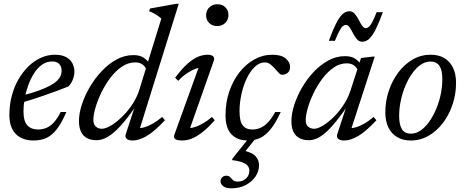

<svg xmlns="http://www.w3.org/2000/svg" viewBox="-20 -732 2461 1014"><path d="M256 -407.5Q226.5 -407.5 202.2 -390.5Q178 -373.5 159.8 -344.8Q141.5 -316 129 -281.5Q116.5 -247 110.2 -211.2Q104 -175.5 104 -144.5Q104 -91.5 124.8 -69.8Q145.5 -48 180 -48Q203.5 -48 224 -56.2Q244.5 -64.5 263.5 -84.5Q282.5 -104.5 300.5 -140.5H330.5Q305.5 -82.5 280 -49.8Q254.5 -17 225 -3.5Q195.5 10 157 10Q118 10 89.2 -5Q60.5 -20 45 -50Q29.5 -80 29.5 -123.5Q29.5 -177 42 -225Q54.5 -273 77.5 -312.8Q100.5 -352.5 130.5 -381.8Q160.5 -411 196.2 -427Q232 -443 270 -443Q306 -443 329 -430.5Q352 -418 362.5 -397.5Q373 -377 373 -353.5Q373 -331.5 363.8 -309.8Q354.5 -288 340.5 -275Q310 -263 279.8 -251.8Q249.5 -240.5 218.8 -229.8Q188 -219 157.8 -209.2Q127.5 -199.5 97 -190.5L98.5 -227.5Q149.5 -241 185.8 -254.2Q222 -267.5 245.2 -280.2Q268.5 -293 281.8 -306Q295 -319 300.2 -332Q305.5 -345 305.5 -359Q305.5 -373.5 299.8 -384.2Q294 -395 283.2 -401.2Q272.5 -407.5 256 -407.5Z M752 -366.5Q746.5 -381.5 731.8 -392Q717 -402.5 694.5 -402.5Q657 -402.5 623.5 -379.8Q590 -357 562.5 -320.5Q535 -284 515 -242.5Q495 -201 484 -162.8Q473 -124.5 473 -98.5Q473 -75.5 485.8 -63.8Q498.5 -52 518 -52Q533.5 -52 555 -62.8Q576.5 -73.5 600 -92.8Q623.5 -112 646.2 -137.8Q669 -163.5 687.2 -194.2Q705.5 -225 716 -258L832 -634Q823 -642 813.5 -648.8Q804 -655.5 793 -661.5Q782 -667.5 767.5 -672.5L772 -687L911.5 -712H924L713 -35.5L703.5 -56Q720.5 -53.5 742.5 -59.8Q764.5 -66 788.8 -80.2Q813 -94.5 836.5 -114.5L851 -97Q795 -37 754.5 -13.5Q714 10 681 10Q658.5 10 648.8 0.8Q639 -8.5 644.5 -24.5L698.5 -189H709.5Q670 -130.5 638.2 -92.2Q606.5 -54 580.5 -32Q554.5 -10 532.2 -0.8Q510 8.5 490 8.5Q462 8.5 441 -1.8Q420 -12 408.5 -34.8Q397 -57.5 397 -93.5Q397 -132 412 -178.8Q427 -225.5 453.8 -271.5Q480.5 -317.5 516.8 -356Q553 -394.5 595.5 -417.8Q638 -441 685 -441Q715.5 -441 735.5 -429.2Q755.5 -417.5 770.5 -394.5Z M901.5 -22 1033.5 -388 1048.5 -375Q1032 -376 1010.5 -367.8Q989 -359.5 965.8 -343.8Q942.5 -328 921 -305L905 -321.5Q941.5 -370.5 971.8 -396.8Q1002 -423 1027.5 -433Q1053 -443 1075.5 -443Q1096 -443 1105.2 -435Q1114.5 -427 1109 -411L977 -36L967.5 -56Q984.5 -54 1006.5 -60.2Q1028.5 -66.5 1052.5 -80.5Q1076.5 -94.5 1099.5 -114.5L1114 -97Q1078 -56 1047.2 -32.5Q1016.5 -9 991.2 0.5Q966 10 943.5 10Q915 10 905 2.2Q895 -5.5 901.5 -22ZM1068.5 -651Q1068.5 -667.5 1076 -680.8Q1083.5 -694 1097 -701.8Q1110.5 -709.5 1128.5 -709.5Q1155 -709.5 1170.8 -693.2Q1186.5 -677 1186.5 -653Q1186.5 -636.5 1179 -623.2Q1171.5 -610 1158.2 -602.2Q1145 -594.5 1127 -594.5Q1100.5 -594.5 1084.5 -610.8Q1068.5 -627 1068.5 -651Z M1202.5 262.5Q1172 262.5 1158.2 251Q1144.5 239.5 1144.5 225.5Q1144.5 214 1152.8 205Q1161 196 1175.5 196Q1188 196 1195 203.5Q1202 211 1210.2 219Q1218.5 227 1234.5 227Q1262.5 227 1279.8 210.5Q1297 194 1297 168.5Q1297 147 1276.8 133.5Q1256.5 120 1205.5 113.5L1208.5 104.5L1311 -23.5H1348.5L1244 106L1260 62Q1311.5 72 1329.8 93Q1348 114 1348 139.5Q1348 173.5 1328.5 201.5Q1309 229.5 1276.2 246Q1243.5 262.5 1202.5 262.5ZM1379.5 -402.5Q1350.5 -402.5 1326 -379.2Q1301.5 -356 1283.2 -318Q1265 -280 1255 -234.5Q1245 -189 1245 -144.5Q1245 -91.5 1262 -69.8Q1279 -48 1313 -48Q1334.5 -48 1354.8 -56.5Q1375 -65 1394.8 -85.5Q1414.5 -106 1433.5 -140.5H1462.5Q1436.5 -83.5 1410.2 -50.8Q1384 -18 1355 -4Q1326 10 1290.5 10Q1233 10 1202 -23Q1171 -56 1171 -123.5Q1171 -190 1190.5 -247.8Q1210 -305.5 1244.2 -349.5Q1278.5 -393.5 1323.2 -418.2Q1368 -443 1418.5 -443Q1465 -443 1488.5 -423.5Q1512 -404 1512 -378Q1512 -358 1499.8 -347.8Q1487.5 -337.5 1469.5 -337Q1462 -336.5 1452.5 -346.8Q1443 -357 1431.5 -370Q1420 -383 1407.2 -392.8Q1394.5 -402.5 1379.5 -402.5Z M1761.5 -24.5 1815.5 -189H1826.5Q1787.5 -131 1756.5 -92.8Q1725.5 -54.5 1700 -32.2Q1674.5 -10 1653 -0.8Q1631.5 8.5 1611.5 8.5Q1583.5 8.5 1562.8 -1.8Q1542 -12 1530.5 -34.2Q1519 -56.5 1519 -92Q1519 -130.5 1533.5 -176.5Q1548 -222.5 1574.2 -268Q1600.5 -313.5 1636 -351.5Q1671.5 -389.5 1713.8 -412.5Q1756 -435.5 1802 -435.5Q1832.5 -435.5 1852.5 -424Q1872.5 -412.5 1887.5 -389.5L1869 -362Q1863.5 -376.5 1848.8 -387Q1834 -397.5 1811.5 -397.5Q1774.5 -397.5 1742 -375Q1709.5 -352.5 1682.5 -316.5Q1655.5 -280.5 1635.8 -239.5Q1616 -198.5 1605.2 -160.5Q1594.5 -122.5 1594.5 -97Q1594.5 -74.5 1607.2 -63.2Q1620 -52 1639.5 -52Q1657.5 -52 1684 -67.8Q1710.5 -83.5 1739.2 -111Q1768 -138.5 1792.8 -175.5Q1817.5 -212.5 1831.5 -255L1886.5 -425.5L1947 -433H1959L1830 -35.5L1820.5 -56Q1837.5 -53.5 1859.5 -59.8Q1881.5 -66 1905.8 -80.2Q1930 -94.5 1953 -114.5L1968 -97Q1912 -37 1871.5 -13.5Q1831 10 1798 10Q1775.5 10 1765.8 0.8Q1756 -8.5 1761.5 -24.5ZM2002 -667.5Q1981.5 -611.5 1964.2 -577.2Q1947 -543 1930 -527.2Q1913 -511.5 1893 -511.5Q1876.5 -511.5 1865 -525Q1853.5 -538.5 1844.5 -556.2Q1835.5 -574 1826.5 -587.2Q1817.5 -600.5 1806.5 -600.5Q1799 -600.5 1791 -594.2Q1783 -588 1773 -570Q1763 -552 1749 -516.5H1716.5Q1737.5 -573 1754.5 -607Q1771.5 -641 1788.5 -656.8Q1805.5 -672.5 1825.5 -672.5Q1842 -672.5 1853.5 -659Q1865 -645.5 1874 -627.8Q1883 -610 1892 -596.8Q1901 -583.5 1912 -583.5Q1919.5 -583.5 1927.5 -589.8Q1935.5 -596 1945.5 -614.2Q1955.5 -632.5 1969 -667.5Z M2254.5 -443Q2296.5 -443 2326.2 -425.5Q2356 -408 2372.2 -374.8Q2388.5 -341.5 2388.5 -294.5Q2388.5 -235 2370.2 -180.5Q2352 -126 2319.5 -83Q2287 -40 2243.5 -15Q2200 10 2149.5 10Q2108 10 2077.8 -7.8Q2047.5 -25.5 2031.2 -58.8Q2015 -92 2015 -138.5Q2015 -198 2033.5 -252.8Q2052 -307.5 2084.2 -350.2Q2116.5 -393 2160 -418Q2203.5 -443 2254.5 -443ZM2150.5 -26Q2177 -26 2201.5 -43Q2226 -60 2246.8 -89.2Q2267.5 -118.5 2283.2 -155.5Q2299 -192.5 2307.5 -233.2Q2316 -274 2316 -314Q2316 -361.5 2300.8 -384.2Q2285.5 -407 2253.5 -407Q2226.5 -407 2202 -390.2Q2177.5 -373.5 2156.8 -344.2Q2136 -315 2120.5 -277.8Q2105 -240.5 2096.5 -199.8Q2088 -159 2088 -119.5Q2088 -72 2103 -49Q2118 -26 2150.5 -26Z"/></svg>

Font: Newsreader 17pt
Style: Italic
Weight: 400
Italic angle: -17°
Version: Version 1.003